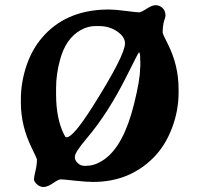

<svg xmlns="http://www.w3.org/2000/svg" viewBox="-20 -707 792 759"><path d="M201.7 -359.4V-334.5Q201.7 -238.3 232.9 -175.8Q238.8 -164.6 240.7 -164.6H244.1Q269.5 -164.6 347.2 -287.1Q474.1 -488.3 474.1 -535.6Q474.1 -561.5 443.1 -582.8Q412.1 -604 371.1 -604H359.4Q358.4 -604 357.4 -604Q327.1 -604 298.8 -587.9Q240.2 -555.2 217.3 -470.7Q201.7 -413.6 201.7 -359.4ZM534.2 -474.1Q534.2 -500 529.3 -500Q527.3 -500 480.5 -405.8Q407.2 -259.3 323.7 -161.1Q275.9 -104.5 275.9 -87.9V-84Q275.9 -73.7 287.1 -62.5Q298.3 -51.3 314.9 -51.3H319.3L323.7 -51.8Q356.4 -51.8 392.6 -77.1Q469.2 -131.3 509.8 -295.4Q533.7 -391.1 533.7 -435.1L534.7 -444.8V-464.4L534.2 -469.2ZM62.5 -314Q62.5 -383.8 86.2 -451.9Q109.9 -520 156.7 -569.8Q250.5 -669.4 410.2 -669.4Q434.6 -669.4 477.5 -663.8Q520.5 -658.2 529.3 -658.2Q538.1 -658.2 559.6 -672.4Q581.1 -686.5 595.5 -686.5Q609.9 -686.5 622.1 -675.8Q634.3 -665 634.3 -644.5L632.3 -634.8L628.9 -625.5L626.5 -615.7Q623 -599.6 623 -578.6Q623 -572.8 642.6 -534.7Q686 -449.7 686 -354.5V-341.3Q686 -269 659.4 -199.5Q632.8 -129.9 585.9 -83Q490.7 12.2 348.1 12.2Q321.3 12.2 275.1 7.1Q229 2 220.2 2Q211.4 2 189.5 17.1Q167.5 32.2 152.3 32.2Q137.2 32.2 125.7 21.2Q114.3 10.3 114.3 1.7Q114.3 -6.8 120.1 -30.8Q126 -54.7 126 -77.1Q126 -80.1 105 -123Q62.5 -210 62.5 -300.8Z"/></svg>

Font: Averia Serif Libre RX
Style: Bold
Weight: 700
Version: Version 1.002